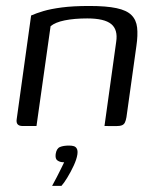

<svg xmlns="http://www.w3.org/2000/svg" viewBox="-20 -422 522 643"><path d="M55.7 0Q32 0 36 -23.5L84.2 -370.1Q101 -377.6 125.1 -384.8Q149.1 -392 186.7 -397Q224.4 -402 279.6 -402Q336.2 -402 370.2 -394.7Q404.3 -387.5 420.3 -371.4Q436.4 -355.3 439.2 -329.8Q442.1 -304.2 436.8 -268.2L403.5 -29.7Q401.7 -19 398.5 -12.2Q395.4 -5.3 388.4 -2.5Q381.4 0.3 368.4 0.3L329.9 0L369.1 -281.8Q375.4 -322.5 352.5 -341.4Q329.5 -360.3 272.3 -360.3Q228.9 -360.3 196.8 -353.8Q164.8 -347.3 149.4 -334.2L102.2 0ZM154.5 200.5Q163.3 184.7 170.5 170.5Q177.7 156.4 184 143.7Q190.3 131.1 194.9 121.4Q193.1 121.4 191 121.3Q188.8 121.2 187 120.9Q178.9 120.1 171.8 114.9Q164.6 109.7 166.4 94.1Q169.2 75.3 180.7 70.4Q192.2 65.5 211.5 65.5Q221.1 65.5 227.5 67.6Q234 69.7 237.4 76.2Q240.9 82.6 239.1 95.5Q236.6 111.7 226.8 132.8Q217 153.9 205.6 172.5Q194.3 191.1 185.8 200.5Z"/></svg>

Font: Genos Thin
Style: Italic
Weight: 100
Italic angle: -8°
Designer: Robert E. Leuschke
Foundry: Robert E. Leuschke
Version: Version 1.010